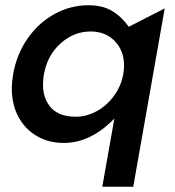

<svg xmlns="http://www.w3.org/2000/svg" viewBox="-20 -534 669 732"><path d="M488 178 608 -502 471 -432Q443 -471 407 -492.5Q371 -514 316 -514Q250 -514 189.5 -481.5Q129 -449 86.5 -389Q44 -329 30 -251Q25 -219 25 -197Q25 -135 50.5 -88Q76 -41 121 -15Q166 11 223 11Q326 11 416 -82L370 178ZM144 -211Q144 -234 148 -253Q161 -324 211.5 -369Q262 -414 326 -414Q382 -414 417.5 -377.5Q453 -341 453 -283Q453 -269 450 -252Q442 -206 414.5 -168.5Q387 -131 348.5 -110Q310 -89 269 -89Q206 -89 175 -123Q144 -157 144 -211Z"/></svg>

Font: Geom Medium
Style: Italic
Weight: 500
Italic angle: -10°
Version: Version 1.102